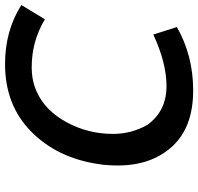

<svg xmlns="http://www.w3.org/2000/svg" viewBox="-32 -724 767 742"><g transform="rotate(-90 351.0 -353.5)"><path d="M372 10Q507 10 617 -53L588 -144Q478 -93 389 -93Q292 -93 239 -167Q204 -228 204 -300Q204 -396 249 -479Q294 -562 368 -595Q410 -614 462 -614Q562 -614 647 -563L702 -654Q603 -717 474 -717Q315 -717 212.5 -615.5Q110 -514 87 -353Q82 -322 82 -281Q82 -151 156 -70.5Q230 10 372 10Z"/></g></svg>

Font: Brisa Sans Medium
Style: Italic
Weight: 600
Italic angle: -8°
Designer: Dalton Maag Ltd
Foundry: Dalton Maag Ltd
Version: Version 1.101;July 10, 2019;FontCreator 11.5.0.2425 64-bit